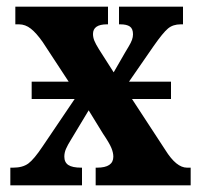

<svg xmlns="http://www.w3.org/2000/svg" viewBox="-20 -556 598 576"><path d="M552 -53V0H267V-53H271Q320 -53 320 -86Q320 -98 314 -112.5Q308 -127 289 -155L246 -225L193 -137Q183 -121 178 -109.5Q173 -98 173 -86Q173 -69 185 -61Q197 -53 224 -53H226V0H11V-53H19Q48 -53 65 -65.5Q82 -78 108 -117L204 -259H75V-311H186L108 -430Q89 -457 72.5 -470Q56 -483 37 -483H26V-536H304V-483H301Q259 -483 259 -454Q259 -444 263 -434Q267 -424 277 -408L321 -339L355 -398Q359 -405 366 -416.5Q373 -428 376 -436.5Q379 -445 379 -453Q379 -470 369.5 -476.5Q360 -483 341 -483H337V-536H529V-483H522Q499 -483 484 -470.5Q469 -458 441 -418L367 -311H493V-259H376L476 -106Q509 -53 541 -53Z"/></svg>

Font: Noto Serif CondExtraBold
Style: Regular
Weight: 800
Width: 3
Designer: Monotype Design Team
Foundry: Monotype Imaging Inc.
Version: Version 1.001